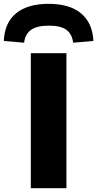

<svg xmlns="http://www.w3.org/2000/svg" viewBox="-50 -983 508 1003"><path d="M111 0V-705H297V0ZM76 -760 -30 -769Q-26 -865 34.5 -914Q95 -963 204 -963Q313 -963 373 -913.5Q433 -864 438 -769L332 -760Q327 -803 298.5 -826Q270 -849 205 -849Q142 -849 111.5 -826.5Q81 -804 76 -760Z"/></svg>

Font: Nunito Sans 7pt Expanded ExtraBold
Style: Regular
Weight: 800
Width: 7
Designer: Vernon Adams
Foundry: Vernon Adams
Version: Version 3.101;gftools[0.9.27]